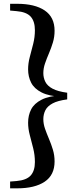

<svg xmlns="http://www.w3.org/2000/svg" viewBox="-20 -819 420 1016"><path d="M335.6 -328.3V-293Q285.6 -286.6 258.3 -271.8Q230.9 -257.1 220.1 -235.6Q209.3 -214.1 209.3 -188.3Q209.3 -163.5 218.3 -137.7Q227.2 -112 239.1 -84.2Q250.9 -56.5 259.9 -26.9Q268.8 2.6 268.8 35.4Q268.8 107.4 216.5 142.5Q164.2 177.6 70.8 177.6H33.5V141.7L67.3 139Q120 134.5 142.4 109.6Q164.7 84.8 164.7 38.5Q164.7 1.6 155.7 -34.2Q146.7 -70.1 137.7 -104Q128.7 -138 128.7 -169.4Q128.7 -208.7 144.8 -240.1Q160.8 -271.6 200.4 -291.6Q240 -311.7 310.1 -315.1V-306.2Q240 -309.7 200.4 -329.7Q160.8 -349.8 144.8 -381.6Q128.7 -413.4 128.7 -452Q128.7 -484.1 137.7 -517.7Q146.7 -551.3 155.7 -587Q164.7 -622.7 164.7 -658.8Q164.7 -706.2 142.4 -731Q120 -755.8 67.3 -760.1L33.5 -763.1V-798.9H70.8Q164.2 -798.9 216.5 -763.7Q268.8 -728.5 268.8 -656.4Q268.8 -623.7 259.9 -594.2Q250.9 -564.6 239.1 -537Q227.2 -509.4 218.3 -483.4Q209.3 -457.4 209.3 -432.3Q209.3 -407.2 220.1 -385.7Q230.9 -364.2 258.3 -349.7Q285.6 -335.1 335.6 -328.3Z"/></svg>

Font: Source Han Serif JP VF
Style: Regular
Weight: 250
Designer: Ryoko NISHIZUKA 西塚涼子 (kana & ideographs); Frank Grießhammer (Latin, Greek & Cyrillic); Wenlong ZHANG 张文龙 (bopomofo); San
Foundry: Adobe
Version: Version 2.001;hotconv 1.1.0;makeotfexe 2.6.0